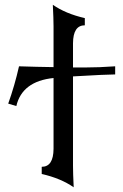

<svg xmlns="http://www.w3.org/2000/svg" viewBox="-20 -755 520 809"><path d="M290.5 34.2Q236.8 -3.4 155.8 -22V-52.2Q205.1 -52.2 205.6 -127.9V-426.3Q73.2 -412.6 48.8 -308.1L14.6 -318.4Q42 -395 60.1 -475.6Q136.2 -473.1 205.6 -472.2V-644Q205.6 -675.8 202.6 -734.9Q256.3 -697.3 337.4 -678.7V-648.4Q288.1 -648.4 287.6 -572.8V-470.7H338.9Q396.5 -470.7 465.3 -475.6V-441.4Q430.7 -441.4 287.6 -433.1V-56.6Q287.6 -24.9 290.5 34.2Z"/></svg>

Font: Kelvinch
Style: Regular
Weight: 400
Designer: Paul James MIller
Foundry: High-Logic / Made with FontCreator
Version: Version 3.30 September 23, 2016